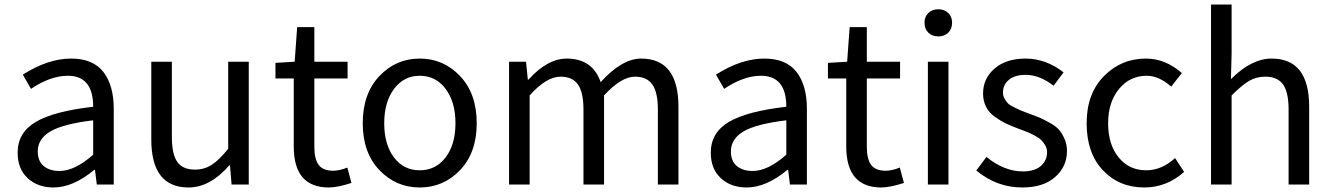

<svg xmlns="http://www.w3.org/2000/svg" viewBox="-20 -816 5890 849"><path d="M217 13Q147 13 102.5 -28Q58 -69 58 -141Q58 -229 137.5 -276.5Q217 -324 392 -344Q392 -481 280 -481Q203 -481 117 -423L81 -486Q192 -557 295 -557Q391 -557 437 -498Q483 -439 483 -334V0H408L400 -65H397Q303 13 217 13ZM243 -60Q311 -60 392 -132V-284Q259 -268 203 -235Q147 -202 147 -147Q147 -103 173.5 -81.5Q200 -60 243 -60Z M814 13Q649 13 649 -199V-543H740V-210Q740 -134 764 -100Q788 -66 842 -66Q883 -66 916 -87Q949 -108 989 -158V-543H1080V0H1004L997 -85H994Q909 13 814 13Z M1434 13Q1279 13 1279 -168V-469H1198V-538L1283 -543L1294 -696H1370V-543H1517V-469H1370V-166Q1370 -113 1389 -87Q1408 -61 1454 -61Q1480 -61 1516 -75L1534 -7Q1472 13 1434 13Z M1584 -271Q1584 -402 1657.5 -479.5Q1731 -557 1836 -557Q1941 -557 2014.5 -479.5Q2088 -402 2088 -271Q2088 -141 2014.5 -64Q1941 13 1836 13Q1731 13 1657.5 -64Q1584 -141 1584 -271ZM1836 -481Q1766 -481 1722.5 -423Q1679 -365 1679 -271Q1679 -177 1722 -120Q1765 -63 1836 -63Q1907 -63 1950.5 -120Q1994 -177 1994 -271Q1994 -365 1950.5 -423Q1907 -481 1836 -481Z M2231 0V-543H2306L2314 -464H2317Q2401 -557 2486 -557Q2600 -557 2636 -453Q2731 -557 2815 -557Q2980 -557 2980 -344V0H2889V-332Q2889 -408 2864.5 -442.5Q2840 -477 2788 -477Q2727 -477 2651 -394V0H2560V-332Q2560 -408 2535.5 -442.5Q2511 -477 2459 -477Q2396 -477 2322 -394V0Z M3282 13Q3212 13 3167.5 -28Q3123 -69 3123 -141Q3123 -229 3202.5 -276.5Q3282 -324 3457 -344Q3457 -481 3345 -481Q3268 -481 3182 -423L3146 -486Q3257 -557 3360 -557Q3456 -557 3502 -498Q3548 -439 3548 -334V0H3473L3465 -65H3462Q3368 13 3282 13ZM3308 -60Q3376 -60 3457 -132V-284Q3324 -268 3268 -235Q3212 -202 3212 -147Q3212 -103 3238.5 -81.5Q3265 -60 3308 -60Z M3877 13Q3722 13 3722 -168V-469H3641V-538L3726 -543L3737 -696H3813V-543H3960V-469H3813V-166Q3813 -113 3832 -87Q3851 -61 3897 -61Q3923 -61 3959 -75L3977 -7Q3915 13 3877 13Z M4083 0V-543H4174V0ZM4068 -716Q4068 -742 4085 -758.5Q4102 -775 4129 -775Q4156 -775 4173 -758.5Q4190 -742 4190 -716Q4190 -688 4173 -671.5Q4156 -655 4129 -655Q4102 -655 4085 -671.5Q4068 -688 4068 -716Z M4500 13Q4388 13 4297 -62L4342 -122Q4421 -58 4503 -58Q4555 -58 4582.5 -82Q4610 -106 4610 -143Q4610 -159 4602 -173Q4594 -187 4584.5 -196.5Q4575 -206 4555 -216.5Q4535 -227 4523 -232Q4511 -237 4486 -246Q4451 -259 4428 -270Q4405 -281 4379 -299.5Q4353 -318 4340 -344Q4327 -370 4327 -403Q4327 -469 4378 -513Q4429 -557 4515 -557Q4605 -557 4683 -496L4639 -437Q4576 -485 4516 -485Q4467 -485 4441 -463Q4415 -441 4415 -407Q4415 -392 4422.5 -379Q4430 -366 4437.5 -358.5Q4445 -351 4465.5 -341Q4486 -331 4495 -327Q4504 -323 4532 -313Q4565 -301 4581 -294Q4597 -287 4623.5 -272Q4650 -257 4663 -242Q4676 -227 4687 -202.5Q4698 -178 4698 -148Q4698 -79 4645.5 -33Q4593 13 4500 13Z M5040 13Q4929 13 4857 -63Q4785 -139 4785 -271Q4785 -402 4861.5 -479.5Q4938 -557 5047 -557Q5133 -557 5206 -493L5159 -433Q5104 -481 5051 -481Q4976 -481 4928 -422.5Q4880 -364 4880 -271Q4880 -177 4926.5 -120Q4973 -63 5048 -63Q5117 -63 5176 -117L5216 -56Q5139 13 5040 13Z M5335 0V-796H5426V-578L5423 -466Q5514 -557 5603 -557Q5769 -557 5769 -344V0H5678V-332Q5678 -408 5653.5 -442.5Q5629 -477 5575 -477Q5535 -477 5503 -458Q5471 -439 5426 -394V0Z"/></svg>

Font: Noto Sans SC
Style: Regular
Weight: 400
Designer: Ryoko NISHIZUKA  (kana, bopomofo & ideographs); Paul D. Hunt (Latin, Greek & Cyrillic); Sandoll Communications , Soo-you
Foundry: Adobe
Version: Version 2.002;hotconv 1.0.116;makeotfexe 2.5.65601